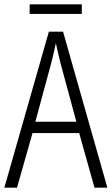

<svg xmlns="http://www.w3.org/2000/svg" viewBox="-20 -860 512 880"><path d="M355 -840H116V-796H355ZM413 0H472L269 -715H204L0 0H58L129 -250H343ZM258 -568 330 -302H142L214 -568C222 -600 230 -631 236 -662C242 -632 251 -598 258 -568Z"/></svg>

Font: Noto Sans Hebrew Condensed Light
Style: Regular
Weight: 300
Width: 3
Designer: Monotype Design Team
Foundry: Monotype Imaging Inc.
Version: Version 2.004